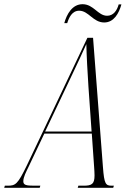

<svg xmlns="http://www.w3.org/2000/svg" viewBox="-77 -894 622 914"><path d="M419 -787C465 -787 489 -830 501 -873H488C480 -844 463 -819 433 -819C389 -819 369 -874 316 -874C267 -874 241 -827 229 -784H243C251 -810 266 -843 300 -843C345 -843 366 -787 419 -787ZM-57 0H112L115 -10H86C48 -10 34 -13 34 -31C34 -51 47 -75 60 -102L134 -258H360L371 -100C372 -84 373 -72 373 -59C373 -18 360 -10 321 -10H296L293 0H462L465 -10H455C426 -10 419 -18 413 -99L366 -714H339L51 -107C7 -16 -3 -10 -41 -10H-54ZM251 -506C301 -612 312 -634 334 -684C335 -633 340 -541 344 -482L359 -268H138Z"/></svg>

Font: Noto Serif Display ExtraCondensed ExtraLight
Style: Italic
Weight: 200
Width: 2
Italic angle: -12°
Designer: Monotype Design Team
Foundry: Monotype Imaging Inc.
Version: Version 2.009